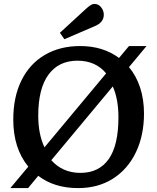

<svg xmlns="http://www.w3.org/2000/svg" viewBox="-20 -950 805 984"><path d="M33 14 125 -96Q48 -190 48 -337Q48 -453 90 -538Q132 -623 209.5 -668.5Q287 -714 391 -714Q508 -714 590 -653L641 -714H731L641 -606Q678 -562 698 -501.5Q718 -441 718 -368Q718 -256 676.5 -169.5Q635 -83 559 -34.5Q483 14 380 14Q319 14 267.5 -2Q216 -18 176 -49L124 14ZM208 -195 524 -574Q470 -639 377 -639Q281 -639 228.5 -567.5Q176 -496 176 -357Q176 -262 208 -195ZM392 -64Q487 -64 537 -134.5Q587 -205 587 -349Q587 -442 558 -507L243 -129Q270 -98 307.5 -81Q345 -64 392 -64ZM310 -749 287 -782 422 -906Q448 -930 463 -930Q485 -930 498.5 -912.5Q512 -895 512 -875Q512 -835 466 -816Z"/></svg>

Font: Literata 12pt Medium
Style: Regular
Weight: 500
Designer: Latin by Veronika Burian and Jose Scaglione. Greek by Irene Vlachou. Cyrillic by Vera Evstafieva.
Foundry: TypeTogether
Version: Version 3.002